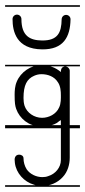

<svg xmlns="http://www.w3.org/2000/svg" viewBox="-22 -483 326 735"><path d="M-2.5 -463V-457H284V-463ZM-2.5 -235V-229H284V-235ZM-2.5 -4V8H284V-4ZM-2.5 226V232H284V226ZM137 -234C96 -234 57 -207 42 -170C35 -154 34 -134 34 -121C34 -87 36 -78 40 -66C53 -29 89 0 129 0C152 0 175 0 195 -12C200 -15 207 -22 211 -23V130C211 158 190 183 163 191C156 194 148 195 140 195C117 195 93 184 80 165C72 152 68 137 68 123C68 114 60 109 51 109C48 109 44 110 41 112C36 116 34 122 34 128C34 132 35 137 35 141C40 180 70 213 108 224C118 228 129 229 139 229C169 229 198 217 218 195C237 175 245 147 245 120V-212C245 -221 236 -229 227 -229C224 -229 222 -228 219 -226C212 -223 211 -214 211 -207C191 -225 164 -234 137 -234ZM137 -199C161 -199 186 -190 199 -169C210 -154 211 -133 211 -118C211 -109 212 -86 204 -71C193 -46 165 -32 139 -32C109 -32 81 -51 72 -78C69 -88 68 -98 68 -108C68 -157 81 -181 109 -193C118 -197 127 -199 137 -199ZM139 -294C220.7 -293 246.8 -341 248 -409C248.2 -418.4 240.4 -426 231 -426C221.6 -426 214.2 -418.4 214 -409C213.2 -358 199 -327.4 139 -328C93.5 -328.5 60 -344.4 60 -410C60 -419.4 52.4 -427 43 -427C33.6 -427 26 -419.4 26 -410C26 -362.2 40.8 -295.2 139 -294Z"/></svg>

Font: LetsTraceRuled
Style: Medium
Weight: 500
Version: Version 003.000